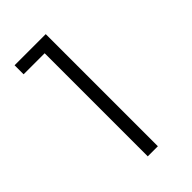

<svg xmlns="http://www.w3.org/2000/svg" viewBox="-170 -800 632 632"><g transform="rotate(-45 146.0 -484.0)"><path d="M126 -223H173V-745H28V-703H126Z"/></g></svg>

Font: Plus Jakarta Sans ExtraLight
Style: Regular
Weight: 200
Designer: Gumpita Rahayu
Foundry: Tokotype
Version: Version 2.004; ttfautohint (v1.8.3)